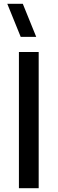

<svg xmlns="http://www.w3.org/2000/svg" viewBox="-20 -995 304 1015"><path d="M89.5 -800 18.5 -975H100.5L171.5 -800ZM80 0V-720H184.5V0Z"/></svg>

Font: Cns Manrope SemBd
Style: Regular
Weight: 600
Designer: Mikhail Sharanda
Foundry: Mikhail Sharanda
Version: Version 4.504